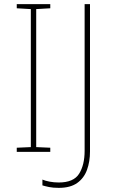

<svg xmlns="http://www.w3.org/2000/svg" viewBox="-20 -734 554 928"><path d="M223 0H61V-20L129 -23V-690L61 -694V-714H223V-694L155 -690V-23L223 -20ZM264 174Q236 174 217 170Q198 166 185 162V134Q199 140 220 144Q241 148 264 148Q336 148 362.5 105.5Q389 63 389 -5V-714H415V-2Q415 47 400.5 87Q386 127 353 150.5Q320 174 264 174Z"/></svg>

Font: Noto Sans Lao Looped Thin
Style: Regular
Weight: 100
Designer: Mark Frömberg, Ben Mitchell
Foundry: The Fontpad Ltd
Version: Version 1.002; ttfautohint (v1.8.4.7-5d5b)